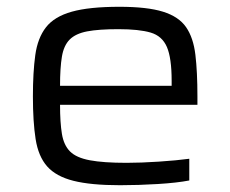

<svg xmlns="http://www.w3.org/2000/svg" viewBox="-20 -538 679 566"><path d="M334 8Q248 8 196.5 -5Q145 -18 119 -47.5Q93 -77 85 -128Q77 -179 77 -254Q77 -325 84 -375.5Q91 -426 115.5 -457.5Q140 -489 191.5 -503.5Q243 -518 332 -518Q414 -518 460.5 -503.5Q507 -489 528.5 -458Q550 -427 556 -376.5Q562 -326 562 -254V-229H157Q157 -177 162.5 -143.5Q168 -110 186.5 -91.5Q205 -73 245 -65.5Q285 -58 353 -58Q395 -58 448 -61.5Q501 -65 538 -70V-6Q502 1 445 4.5Q388 8 334 8ZM157 -285H486V-300Q486 -367 472 -399.5Q458 -432 424 -442Q390 -452 329 -452Q271 -452 237 -445.5Q203 -439 185.5 -421.5Q168 -404 162.5 -371Q157 -338 157 -285Z"/></svg>

Font: Saira Expanded
Style: Regular
Weight: 400
Width: 7
Designer: Hector Gatti with collaboration of the Omnibus-Type team
Foundry: Omnibus-Type
Version: Version 1.100; ttfautohint (v1.8.3)